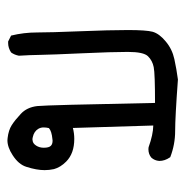

<svg xmlns="http://www.w3.org/2000/svg" viewBox="-10 -320 519 540"><g transform="rotate(-90 250.0 -49.5)"><path d="M160.6 -104.5Q145.5 -100.6 129.9 -100.6Q88.9 -100.6 65.9 -123.5Q49.8 -139.6 44.9 -157.7Q42 -170.9 42 -184.1Q42 -206.5 51.3 -235.4Q58.1 -257.3 84 -273.9Q106.4 -288.6 126 -288.6Q129.4 -288.6 132.3 -288.1Q154.3 -285.6 168.7 -276.4Q183.1 -267.1 200.2 -251Q218.8 -233.9 222.2 -204.6Q225.1 -177.2 231 126.5Q313.5 126.5 331.8 122.8Q350.1 119.1 362.3 106.7Q374.5 94.2 374.5 50Q374.5 5.9 370.6 -79.1Q366.7 -164.1 366.2 -195.3Q365.7 -226.6 363.8 -256.3Q366.2 -269 373 -278.3Q385.7 -286.6 399.4 -286.6Q400.9 -286.6 403.8 -286.6L420.4 -278.3Q429.2 -242.7 429.2 -205.3Q429.2 -168 432.6 -84.5Q436 -1 436 50.3Q436 101.6 431.2 119.6Q425.8 138.7 403.8 156.7Q382.3 174.8 354.2 180.9Q326.2 187 296.9 190.9Q190.4 183.1 152.3 183.1Q114.3 183.1 78.6 169.4L77.6 168Q67.9 153.8 67.9 138.7V138.2Q68.8 125.5 77.1 116.2Q86.9 107.9 101.1 107.9Q105 107.9 106.4 108.4Q141.6 121.1 167.5 121.6ZM160.2 -171.9Q162.1 -179.2 162.1 -187Q162.1 -194.8 158.2 -201.7Q150.9 -213.9 134.8 -217.3Q131.3 -218.3 129.4 -218.3Q127.4 -218.3 125.5 -217.8Q117.2 -217.3 111.1 -208Q105 -198.7 105 -186.5Q105 -171.9 110.4 -166.5Q115.2 -161.6 125 -161.6Q127 -161.6 129.4 -162.1Q151.4 -164.1 160.2 -171.9Z"/></g></svg>

Font: Bakudai
Style: Medium
Weight: 500
Version: Version 1.48